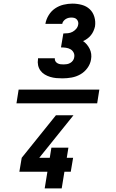

<svg xmlns="http://www.w3.org/2000/svg" viewBox="-20 -873 640 1061"><path d="M71 -302 83 -378H529L517 -302ZM325 -440Q308 -440 291 -441.5Q274 -443 257.5 -448Q241 -453 227 -461.5Q213 -470 203.5 -483Q194 -496 190.5 -512.5Q187 -529 190 -546V-551H283V-550Q282 -541 286.5 -534Q291 -527 298.5 -523Q306 -519 314.5 -518Q323 -517 332 -517Q341 -517 350 -518.5Q359 -520 368 -525Q377 -530 383 -538.5Q389 -547 390 -556Q393 -570 387 -582Q381 -594 370 -600.5Q359 -607 345 -609Q331 -611 317 -611L330 -688Q343 -688 356 -689.5Q369 -691 380.5 -697Q392 -703 401 -713.5Q410 -724 412 -737Q414 -745 411.5 -753Q409 -761 403.5 -766.5Q398 -772 390.5 -774Q383 -776 374 -776Q366 -776 358 -774Q350 -772 343 -767.5Q336 -763 330.5 -756Q325 -749 324 -741H231V-742Q235 -766 249 -789Q263 -812 284.5 -826.5Q306 -841 331 -847Q356 -853 380 -853Q407 -853 432.5 -846Q458 -839 476 -822Q494 -805 501.5 -779.5Q509 -754 505 -727Q502 -714 496.5 -701.5Q491 -689 482.5 -678.5Q474 -668 462.5 -659.5Q451 -651 439 -646Q451 -638 460 -627Q469 -616 475.5 -603Q482 -590 484 -575Q486 -560 483 -544Q479 -519 463 -497Q447 -475 424 -462Q401 -449 375.5 -444.5Q350 -440 325 -440ZM227 168 242 76H87L100 -1L289 -236H386L197 -1H255L264 -57H358L349 -1H384L371 76H336L321 168Z"/></svg>

Font: Iosevka Heavy Extended Oblique
Style: Regular
Weight: 900
Width: 7
Italic angle: -9°
Monospace: yes
Designer: Belleve Invis
Foundry: Belleve Invis
Version: Version 32.5.0; ttfautohint (v1.8.4)